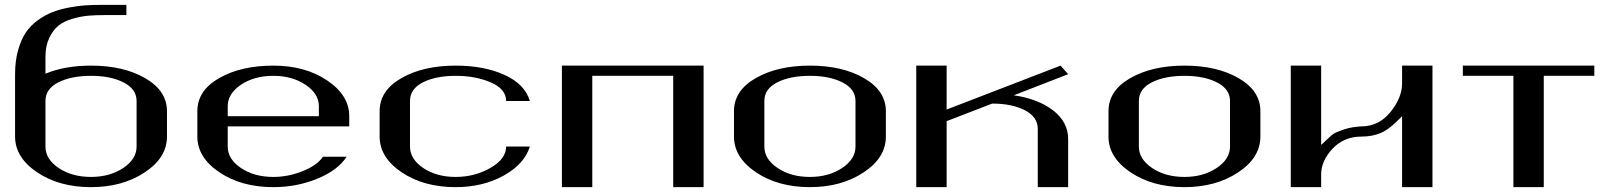

<svg xmlns="http://www.w3.org/2000/svg" viewBox="-20 -770 6663 790"><path d="M667 -208Q667 -121.1 575.2 -60.5Q483.4 0 354.5 0Q223.6 0 132.8 -61Q42 -122.1 42 -208V-312.5V-464.8Q42 -518.6 54.2 -562.5Q66.4 -606.4 85.9 -635.7Q105.5 -665 135.3 -686.5Q165 -708 194.8 -719.7Q224.6 -731.4 262.7 -738.8Q300.8 -746.1 331.5 -748Q362.3 -750 399.4 -750H500V-708H417Q376 -708 345.2 -705.6Q314.5 -703.1 278.8 -692.9Q243.2 -682.6 220.7 -664.6Q198.2 -646.5 182.6 -613.8Q167 -581.1 167 -535.2V-466.8Q247.1 -500 354.5 -500Q488.3 -500 577.6 -448.2Q667 -396.5 667 -312.5ZM542 -167V-354.5Q542 -403.3 488.8 -430.7Q435.5 -458 354.5 -458Q273.4 -458 220.2 -431.2Q167 -404.3 167 -354.5V-167Q167 -115.2 221.7 -78.6Q276.4 -42 354.5 -42Q431.6 -42 486.8 -78.6Q542 -115.2 542 -167Z M1417 -250H917V-167Q917 -115.2 971.7 -78.6Q1026.4 -42 1104.5 -42Q1166 -42 1225.6 -65.9Q1285.2 -89.8 1308.6 -125H1406.2Q1370.1 -69.3 1285.6 -34.7Q1201.2 0 1104.5 0Q973.6 0 882.8 -61Q792 -122.1 792 -208V-312.5Q792 -397.5 881.8 -448.7Q971.7 -500 1104.5 -500Q1235.4 -500 1326.2 -439Q1417 -377.9 1417 -292ZM917 -292H1292V-333Q1292 -384.8 1236.8 -421.4Q1181.6 -458 1104.5 -458Q1026.4 -458 971.7 -421.4Q917 -384.8 917 -333Z M2160.2 -354.5H2062.5Q2062.5 -403.3 2000 -430.7Q1937.5 -458 1854.5 -458Q1773.4 -458 1720.2 -431.2Q1667 -404.3 1667 -354.5V-167Q1667 -115.2 1721.7 -78.6Q1776.4 -42 1854.5 -42Q1933.6 -42 1998 -79.1Q2062.5 -116.2 2062.5 -167H2160.2Q2137.7 -94.7 2052.2 -47.4Q1966.8 0 1854.5 0Q1723.6 0 1632.8 -61Q1542 -122.1 1542 -208V-312.5Q1542 -397.5 1631.8 -448.7Q1721.7 -500 1854.5 -500Q1971.7 -500 2055.7 -461.9Q2139.6 -423.8 2160.2 -354.5Z M2875 -500V0H2750V-458H2417V0H2292V-500Z M3500 -167V-354.5Q3500 -403.3 3446.8 -430.7Q3393.6 -458 3312.5 -458Q3231.4 -458 3178.2 -431.2Q3125 -404.3 3125 -354.5V-167Q3125 -115.2 3179.7 -78.6Q3234.4 -42 3312.5 -42Q3389.6 -42 3444.8 -78.6Q3500 -115.2 3500 -167ZM3625 -208Q3625 -121.1 3533.2 -60.5Q3441.4 0 3312.5 0Q3181.6 0 3090.8 -61Q3000 -122.1 3000 -208V-312.5Q3000 -397.5 3089.8 -448.7Q3179.7 -500 3312.5 -500Q3446.3 -500 3535.6 -448.2Q3625 -396.5 3625 -312.5Z M4375 0H4250V-239.3Q4250 -289.1 4196.8 -316.4Q4143.6 -343.8 4062.5 -343.8L3875 -271.5V0H3750V-500H3875V-319.3L4343.8 -500L4375 -464.8L4151.4 -377.9Q4252 -363.3 4313.5 -315.4Q4375 -267.6 4375 -198.2Z M5041 -167V-354.5Q5041 -403.3 4987.8 -430.7Q4934.6 -458 4853.5 -458Q4772.5 -458 4719.2 -431.2Q4666 -404.3 4666 -354.5V-167Q4666 -115.2 4720.7 -78.6Q4775.4 -42 4853.5 -42Q4930.7 -42 4985.8 -78.6Q5041 -115.2 5041 -167ZM5166 -208Q5166 -121.1 5074.2 -60.5Q4982.4 0 4853.5 0Q4722.7 0 4631.8 -61Q4541 -122.1 4541 -208V-312.5Q4541 -397.5 4630.9 -448.7Q4720.7 -500 4853.5 -500Q4987.3 -500 5076.7 -448.2Q5166 -396.5 5166 -312.5Z M5582 -208Q5509.8 -208 5462.9 -158.2Q5416 -108.4 5416 -51.8V0H5291V-500H5416V-173.8Q5418 -174.8 5438 -194.3Q5458 -213.9 5469.2 -220.7Q5480.5 -227.5 5511.2 -237.8Q5542 -248 5582 -250Q5653.3 -250 5701.2 -309.1Q5749 -368.2 5749 -426.8V-500H5874V0H5749V-292Q5700.2 -240.2 5664.1 -224.1Q5627.9 -208 5582 -208Z M6540 -500V-458H6332V0H6207V-458H5999V-500Z"/></svg>

Font: okolaks
Style: Bold
Weight: 600
Width: 8
Version: Version 000.6.0